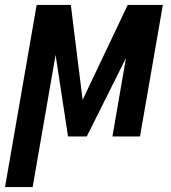

<svg xmlns="http://www.w3.org/2000/svg" viewBox="-51 -548 688 771"><path d="M280.8 -147 461.9 -528.3H561.5L297.4 0H222.2L141.6 -528.3H233.4ZM207 -528.3 80.1 203.1H-30.8L96.2 -528.3ZM400.4 0 491.7 -528.3H603L511.2 0Z"/></svg>

Font: Roboto Condensed Medium
Style: Italic
Weight: 500
Italic angle: -12°
Designer: Christian Robertson
Foundry: Google
Version: Version 3.0; 2020